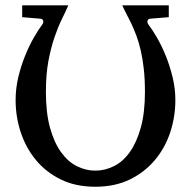

<svg xmlns="http://www.w3.org/2000/svg" viewBox="-20 -691 723 727"><path d="M644 -312Q644 -249.5 624.8 -190.7Q605.5 -131.8 567.1 -85.7Q528.8 -39.6 472.2 -11.7Q415.5 16.1 340.8 16.1Q266.1 16.1 209.7 -11.7Q153.3 -39.6 115.5 -85.7Q77.6 -131.8 58.3 -190.7Q39.1 -249.5 39.1 -312Q39.1 -356 49.3 -398.9Q59.6 -441.9 75 -479.7Q90.3 -517.6 107.9 -548.3Q125.5 -579.1 140.1 -598.1Q145.5 -605.5 143.6 -612.3Q141.6 -619.1 133.8 -620.1L64 -626V-670.9H238.8Q228.5 -647.5 214.1 -618.2Q199.7 -588.9 186.3 -549.8Q172.9 -510.7 163.3 -460Q153.8 -409.2 153.8 -342.8Q153.8 -264.2 169.2 -208Q184.6 -151.9 210.7 -115.5Q236.8 -79.1 270.5 -62Q304.2 -44.9 340.8 -44.9Q377.4 -44.9 411.6 -62Q445.8 -79.1 471.7 -115.5Q497.6 -151.9 513.2 -208Q528.8 -264.2 528.8 -342.8Q528.8 -391.6 524.4 -430.7Q520 -469.7 512.7 -501Q505.4 -532.2 496.1 -556.9Q486.8 -581.5 477.3 -601.6Q467.8 -621.6 458.7 -638.4Q449.7 -655.3 442.9 -670.9H619.1V-626L547.9 -620.1Q540.5 -619.1 538.6 -612.3Q536.6 -605.5 542 -598.1Q556.6 -579.1 574.5 -548.3Q592.3 -517.6 607.7 -479.7Q623 -441.9 633.5 -398.9Q644 -356 644 -312Z"/></svg>

Font: Charis SIL
Style: Regular
Weight: 400
Foundry: SIL International
Version: Version 4.112